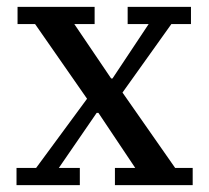

<svg xmlns="http://www.w3.org/2000/svg" viewBox="-20 -538 607 558"><path d="M28 -50H85L233 -251L82 -468H31V-518H255V-468H196L303 -310H307L412 -468H351V-518H535V-468H478L336 -269L489 -50H540V0H314V-50H373L266 -210H261L151 -50H212V0H28Z"/></svg>

Font: IBM Plex Serif Text
Style: Regular
Weight: 450
Designer: Mike Abbink, Paul van der Laan, Pieter van Rosmalen
Foundry: Bold Monday
Version: Version 3.001